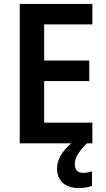

<svg xmlns="http://www.w3.org/2000/svg" viewBox="-20 -734 544 983"><path d="M363 108C363 73 381 44 425 0H453V-106H206V-319H437V-424H206V-609H453V-714H81V0H345C299 38 272 84 272 128C272 191 312 229 385 229C413 229 433 224 451 218V143C440 147 424 151 405 151C379 151 363 136 363 108Z"/></svg>

Font: Noto Sans Lao Looped SemiCondensed SemiBold
Style: Regular
Weight: 600
Width: 4
Designer: Mark Frömberg, Ben Mitchell
Foundry: The Fontpad Ltd
Version: Version 1.002